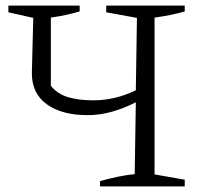

<svg xmlns="http://www.w3.org/2000/svg" viewBox="-20 -667 725 687"><path d="M338 0V-19Q370 -28 401 -34.5Q432 -41 462 -44L466 -301Q425 -280 381.5 -267.5Q338 -255 293 -255Q202 -255 148 -293.5Q94 -332 94 -405L99 -603L10 -623V-647H265V-626Q217 -612 162 -604V-360Q185 -331 223 -319.5Q261 -308 314 -308Q392 -308 466 -344L470 -603L360 -623V-647H641V-626Q616 -619 589.5 -613.5Q563 -608 533 -604V-43L641 -24V0Z"/></svg>

Font: Piazzolla Light
Style: Regular
Weight: 300
Designer: Juan Pablo del Peral
Foundry: Huerta Tipografica
Version: Version 1.330